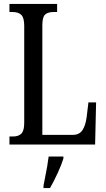

<svg xmlns="http://www.w3.org/2000/svg" viewBox="-20 -734 538 975"><path d="M28 -41H47Q74 -41 88.5 -55.5Q103 -70 103 -110V-603Q103 -644 88 -658.5Q73 -673 44 -673H28V-714H270V-673H253Q222 -673 208.5 -659.5Q195 -646 195 -606V-49H349Q382 -49 398 -72Q414 -95 420 -139L429 -214H468L463 0H28ZM201 208 206 183Q223 99 227 61H302V71Q293 101 273 144.5Q253 188 234 221H201Z"/></svg>

Font: Noto Serif Cond
Style: Regular
Weight: 400
Width: 3
Designer: Monotype Design Team
Foundry: Monotype Imaging Inc.
Version: Version 1.001